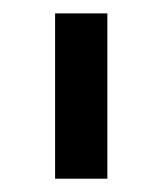

<svg xmlns="http://www.w3.org/2000/svg" viewBox="-20 -727 242 284"><path d="M138.8 -462.7H61.5V-707.2H138.8Z"/></svg>

Font: Pretendard Variable
Style: Regular
Weight: 400
Designer: Base glyphs from Inter by Rasmus Andersson; Hangul glyphs from Noto Sans CJK(Source Han Sans) by Jang Soo-young and Kang
Foundry: Kil Hyung-jin
Version: Version 1.100;FEAKit 1.0